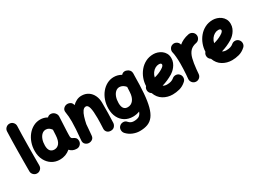

<svg xmlns="http://www.w3.org/2000/svg" viewBox="-42 -1615 3742 2784"><g transform="rotate(-30 1828.5 -223.0)"><path d="M127.9 -742.7Q162.6 -741.2 185.8 -715.6Q209 -689.9 207.5 -655.3Q204.6 -593.8 202.9 -511.5Q201.2 -429.2 200.2 -338.4Q199.2 -247.6 199 -159.7Q198.7 -71.8 198.7 0Q198.7 34.2 174.1 58.8Q149.4 83.5 114.7 83.5Q80.6 83.5 55.9 58.8Q31.2 34.2 31.2 0Q31.2 -72.3 31.5 -160.2Q31.7 -248 33 -339.6Q34.2 -431.2 35.9 -514.9Q37.6 -598.6 40.5 -663.1Q42 -697.8 67.9 -720.9Q93.8 -744.1 127.9 -742.7Z M792.5 61.5Q721.2 61.5 678.2 12.2Q602.5 76.2 502.9 76.2Q428.7 76.2 370.4 39.6Q312 2.9 278.6 -62.3Q245.1 -127.4 245.1 -211.9Q245.1 -285.6 267.8 -350.8Q290.5 -416 330.8 -465.8Q371.1 -515.6 424.6 -543.9Q478 -572.3 540 -572.3Q602.5 -572.3 655.8 -541Q683.1 -570.3 724.1 -564.5Q758.8 -559.6 782.2 -531.5Q805.7 -503.4 803.7 -470.2L792.5 -241.7Q792 -228 791.3 -208.3Q790.5 -188.5 790.3 -170.7Q790 -152.8 790.5 -143.6Q791.5 -129.9 796.9 -118.9Q802.2 -107.9 820.3 -101.1Q840.3 -93.8 858.4 -76.2Q876.5 -58.6 876.5 -22Q876.5 12.2 851.8 36.9Q827.1 61.5 792.5 61.5ZM505.4 -90.8Q555.7 -90.8 587.6 -131.6Q619.6 -172.4 624.5 -263.7Q624.5 -264.2 624.5 -265.1L628.9 -351.1Q591.3 -405.3 538.1 -405.3Q501 -405.3 472.7 -379.4Q444.3 -353.5 428.7 -309.1Q413.1 -264.6 413.1 -209.5Q413.1 -150.4 437 -120.6Q460.9 -90.8 505.4 -90.8Z M906.7 -11.7Q916.5 -116.2 921.1 -188.7Q925.8 -261.2 925.8 -315.9Q925.8 -361.8 922.9 -399.7Q919.9 -437.5 913.6 -476.1Q907.2 -514.2 926.8 -537.6Q946.3 -561 974.6 -567.9Q1007.3 -575.7 1039.6 -559.8Q1071.8 -543.9 1078.6 -502.4Q1110.4 -533.7 1148.4 -552.7Q1186.5 -571.8 1231 -571.8Q1296.4 -571.8 1343.8 -540.3Q1391.1 -508.8 1416.7 -454.6Q1442.4 -400.4 1442.4 -332.5Q1442.4 -252.9 1441.7 -167.5Q1440.9 -82 1436.5 0.5Q1434.6 31.7 1412.6 57.1Q1390.6 82.5 1350.6 82.5Q1309.6 82.5 1287.8 57.9Q1266.1 33.2 1268.1 1Q1270.5 -49.3 1272 -93.3Q1273.4 -137.2 1273.4 -174.8Q1273.4 -290 1258.5 -347.4Q1243.7 -404.8 1209.5 -404.8Q1177.7 -404.8 1155 -373.3Q1132.3 -341.8 1116.2 -290.3Q1100.1 -238.8 1087.9 -178.2V-177.2Q1085 -138.2 1081.3 -93.3Q1077.6 -48.3 1072.8 3.9Q1069.3 43.9 1040.3 62Q1011.2 80.1 979.5 76.7Q949.2 73.7 926.3 51.3Q903.3 28.8 906.7 -11.7Z M1951.2 -565.4Q1954.6 -565.4 1958 -565.4Q1962.4 -564.9 1966.8 -564.5Q1979 -562.5 1990.7 -557.1Q2013.7 -547.9 2029.1 -529.1Q2044.4 -510.3 2045.4 -488.3Q2046.9 -479 2046.4 -470.2L2045.4 -448.7Q2044.4 -272.5 2034.2 -145.3Q2023.9 -18.1 2001 67.6Q1978 153.3 1939.9 203.6Q1901.9 253.9 1845.7 275.4Q1789.6 296.9 1712.4 296.9Q1656.2 296.9 1599.1 273.7Q1542 250.5 1501.5 206.1Q1478.5 180.2 1478.8 145.3Q1479 110.4 1502.9 87.4Q1528.8 62.5 1564.9 62.7Q1601.1 63 1621.6 88.4Q1640.6 111.3 1663.1 120.4Q1685.5 129.4 1707.5 129.4Q1758.8 129.4 1791.5 113Q1824.2 96.7 1842.8 45.4Q1790 66.4 1731 66.4Q1656.7 66.4 1599.6 32.2Q1542.5 -2 1510.3 -64.7Q1478 -127.4 1478 -211.9Q1478 -286.6 1501 -352.1Q1523.9 -417.5 1564.5 -466.8Q1605 -516.1 1658.4 -544.2Q1711.9 -572.3 1772.9 -572.3Q1838.4 -572.3 1896.5 -538.6Q1902.3 -545.4 1909.7 -550.8Q1927.7 -565.4 1951.2 -565.4ZM1733.4 -90.8Q1791.5 -90.8 1827.4 -137.5Q1863.3 -184.1 1867.2 -265.1L1871.6 -350.6Q1852.1 -376 1825.7 -390.6Q1799.3 -405.3 1771 -405.3Q1734.9 -405.3 1706.5 -380.1Q1678.2 -355 1662.1 -310.8Q1646 -266.6 1646 -209.5Q1646 -90.8 1733.4 -90.8Z M2618.7 -2Q2566.4 45.4 2506.6 60.8Q2446.8 76.2 2391.1 76.2Q2305.7 76.2 2235.1 33.7Q2164.6 -8.8 2133.8 -95.7Q2116.7 -106 2105.5 -123Q2094.2 -140.1 2092.8 -161.6Q2090.3 -197.8 2114.7 -224.1Q2116.7 -287.1 2139.4 -348.9Q2162.1 -410.6 2203.9 -461.2Q2245.6 -511.7 2304.2 -542Q2362.8 -572.3 2436.5 -572.3Q2468.8 -572.3 2503.4 -561.5Q2538.1 -550.8 2568.1 -528.6Q2598.1 -506.3 2616.7 -472.7Q2635.3 -439 2635.3 -393.1Q2635.3 -352.5 2621.3 -318.8Q2607.4 -285.2 2586.7 -259Q2565.9 -232.9 2545.2 -215.6Q2524.4 -198.2 2510.7 -189.9Q2465.8 -163.1 2419.9 -142.8Q2374 -122.6 2325.7 -108.9Q2351.1 -90.8 2391.1 -90.8Q2430.2 -90.8 2459.2 -100.3Q2488.3 -109.9 2506.3 -126Q2532.2 -148.9 2566.9 -147.5Q2601.6 -146 2624.5 -120.1Q2647.5 -94.7 2646 -59.8Q2644.5 -24.9 2618.7 -2ZM2431.6 -405.3Q2399.9 -405.3 2369.9 -388.2Q2339.8 -371.1 2317.4 -340.3Q2294.9 -309.6 2286.1 -268.6Q2361.3 -287.1 2418.5 -321.3Q2453.1 -341.8 2463.1 -355.7Q2473.1 -369.6 2473.1 -378.9Q2473.1 -405.3 2431.6 -405.3Z M2771 83.5Q2761.2 82.5 2752 79.1Q2752 79.1 2751.5 79.1Q2751 78.6 2750 78.6Q2717.3 65.9 2703.1 34.2Q2703.1 34.2 2702.6 34.2Q2702.6 33.7 2702.1 32.7Q2693.4 13.2 2695.8 -8.3Q2696.3 -11.2 2696.3 -14.6Q2697.8 -30.8 2699.2 -47.6Q2700.7 -64.5 2702.1 -81.1Q2705.1 -122.6 2707 -168.7Q2709 -214.8 2709 -259.8Q2709 -320.8 2704.1 -373.8Q2699.2 -426.8 2692.4 -450.2Q2683.1 -482.9 2699.7 -513.9Q2716.3 -544.9 2749 -554.2Q2781.7 -564 2812.5 -547.4Q2843.3 -530.8 2852.5 -498Q2854 -493.7 2855 -489.7Q2886.7 -516.6 2928 -536.4Q2969.2 -556.2 3022.5 -566.4Q3056.2 -572.8 3085.4 -553.2Q3114.7 -533.7 3121.1 -500Q3127.4 -466.3 3107.9 -437Q3088.4 -407.7 3054.7 -401.4Q2987.8 -388.2 2951.2 -348.4Q2914.6 -308.6 2897 -239.7Q2879.4 -170.9 2869.6 -71.3Q2866.7 -28.3 2862.8 8.3Q2861.8 18.1 2858.4 27.3Q2858.4 27.3 2858.4 27.8Q2857.9 28.3 2857.9 29.3Q2845.2 62 2813.5 76.2Q2813.5 76.2 2813.5 76.7Q2813 76.7 2812 77.1Q2792.5 85.9 2771 83.5Z M3612.8 -2Q3560.5 45.4 3500.7 60.8Q3440.9 76.2 3385.3 76.2Q3299.8 76.2 3229.2 33.7Q3158.7 -8.8 3127.9 -95.7Q3110.8 -106 3099.6 -123Q3088.4 -140.1 3086.9 -161.6Q3084.5 -197.8 3108.9 -224.1Q3110.8 -287.1 3133.5 -348.9Q3156.2 -410.6 3198 -461.2Q3239.7 -511.7 3298.3 -542Q3356.9 -572.3 3430.7 -572.3Q3462.9 -572.3 3497.6 -561.5Q3532.2 -550.8 3562.3 -528.6Q3592.3 -506.3 3610.8 -472.7Q3629.4 -439 3629.4 -393.1Q3629.4 -352.5 3615.5 -318.8Q3601.6 -285.2 3580.8 -259Q3560.1 -232.9 3539.3 -215.6Q3518.6 -198.2 3504.9 -189.9Q3460 -163.1 3414.1 -142.8Q3368.2 -122.6 3319.8 -108.9Q3345.2 -90.8 3385.3 -90.8Q3424.3 -90.8 3453.4 -100.3Q3482.4 -109.9 3500.5 -126Q3526.4 -148.9 3561 -147.5Q3595.7 -146 3618.7 -120.1Q3641.6 -94.7 3640.1 -59.8Q3638.7 -24.9 3612.8 -2ZM3425.8 -405.3Q3394 -405.3 3364 -388.2Q3334 -371.1 3311.5 -340.3Q3289.1 -309.6 3280.3 -268.6Q3355.5 -287.1 3412.6 -321.3Q3447.3 -341.8 3457.3 -355.7Q3467.3 -369.6 3467.3 -378.9Q3467.3 -405.3 3425.8 -405.3Z"/></g></svg>

Font: Mikhak-DS1-FD Black
Style: Regular
Weight: 900
Designer: Amin Abedi
Version: Version 3.2